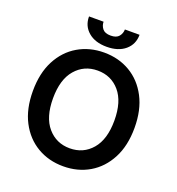

<svg xmlns="http://www.w3.org/2000/svg" viewBox="-160 -1045 1096 1186"><g transform="rotate(20 387.5 -452.5)"><path d="M387.4 9.9Q291.9 9.9 216.3 -34.6Q140.6 -79.2 96.9 -162.8Q53.3 -246.4 53.3 -363.6Q53.3 -481.2 96.9 -564.8Q140.6 -648.4 216.3 -692.8Q291.9 -737.2 387.4 -737.2Q483 -737.2 558.4 -692.8Q633.9 -648.4 677.7 -564.8Q721.6 -481.2 721.6 -363.6Q721.6 -246.1 677.7 -162.5Q633.9 -78.8 558.4 -34.4Q483 9.9 387.4 9.9ZM387.4 -108.3Q476.6 -108.3 532.8 -174Q589.1 -239.7 589.1 -363.6Q589.1 -487.9 532.8 -553.4Q476.6 -619 387.4 -619Q298.7 -619 242.2 -553.4Q185.7 -487.9 185.7 -363.6Q185.7 -239.7 242.2 -174Q298.7 -108.3 387.4 -108.3ZM387.4 -775.6Q311.4 -775.6 266.7 -813.9Q221.9 -852.3 221.9 -913.7V-914.8H317.5Q317.5 -889.2 333.5 -869.1Q349.4 -849.1 387.4 -849.1Q425.1 -849.1 441.2 -869Q457.4 -888.8 457.7 -914.8H554Q554 -852.6 509.1 -814.1Q464.1 -775.6 387.4 -775.6Z"/></g></svg>

Font: Linik Sans SemiBold
Style: Regular
Weight: 600
Designer: Rasmus Andersson (font), Cristiano Sobral (main changes)
Foundry: rsms
Version: Version 3.018;June 1, 2022;FontCreator 14.0.0.2814 64-bit; t